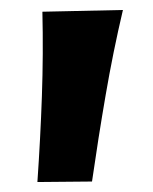

<svg xmlns="http://www.w3.org/2000/svg" viewBox="-20 -711 306 385"><path d="M55 -346Q61 -432.5 64 -517.8Q67 -603 65 -687.5L226.5 -691Q206.5 -606 191.8 -520Q177 -434 164.5 -347Z"/></svg>

Font: Commissioner Flair
Style: Bold
Weight: 700
Designer: Kostas Bartsokas
Foundry: Kostas Bartsokas
Version: Version 1.000; ttfautohint (v1.8.3)